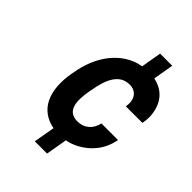

<svg xmlns="http://www.w3.org/2000/svg" viewBox="-220 -749 974 974"><g transform="rotate(45 267.0 -262.0)"><path d="M227 -257 230 -271C244 -353 273 -424 347 -424C396 -424 421 -386 411 -332H530C535 -359 536 -384 532 -407C521 -475 481 -520 413 -534L432 -644H345L326 -534C295 -529 267 -518 242 -502C174 -459 122 -380 103 -271L100 -257C74 -111 120 -15 230 6L210 120H298L318 5C341 1 362 -7 383 -18C438 -48 489 -100 504 -183H385C374 -133 339 -104 291 -104C216 -104 212 -174 227 -257Z"/></g></svg>

Font: Asimov
Style: NarIt
Weight: 500
Designer: Google
Version: Version 2.000980; 2014